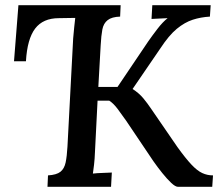

<svg xmlns="http://www.w3.org/2000/svg" viewBox="-20 -720 849 740"><path d="M163 0 165 -44Q198 -46 213 -58Q228 -70 233 -94Q238 -118 240 -155L262 -572Q264 -594 266 -615Q268 -636 270 -651L207 -650Q146 -650 115.5 -610Q85 -570 80 -484H34L51 -700H445L443 -656Q411 -655 395 -642.5Q379 -630 374.5 -606.5Q370 -583 368 -545L359 -385H433L551 -560Q567 -583 587 -609Q607 -635 626 -650Q611 -649 594.5 -648.5Q578 -648 564 -647L567 -700H792L789 -656Q754 -654 723 -644Q692 -634 661.5 -609Q631 -584 597 -532L491 -377Q516 -361 532.5 -341Q549 -321 563 -300L664 -153Q695 -110 717.5 -86Q740 -62 759.5 -53Q779 -44 801 -44L798 0H666Q656 0 640 -15Q624 -30 605.5 -53Q587 -76 571 -99L466 -255Q450 -278 433.5 -300Q417 -322 401 -332H356L346 -134Q345 -107 342.5 -85.5Q340 -64 338 -51Q355 -53 375.5 -53.5Q396 -54 411 -55L408 0Z"/></svg>

Font: Lora Medium
Style: Italic
Weight: 500
Italic angle: -3°
Designer: Olga Karpushina, Alexei Vanyashin (Cyrillic)
Foundry: Cyreal
Version: Version 3.004